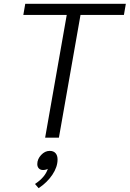

<svg xmlns="http://www.w3.org/2000/svg" viewBox="-20 -720 678 1004"><path d="M329 -642H102L112 -700H638L628 -642H401L288 0H216ZM281 114Q281 153 254 193.5Q227 234 182 264L163 242Q216 207 230 163Q219 169 205 169Q191 169 183 160.5Q175 152 175 138Q175 112 195 90.5Q215 69 240 69Q260 69 270.5 81Q281 93 281 114Z"/></svg>

Font: KoHo
Style: Italic
Weight: 400
Italic angle: -10°
Designer: Cadson Demak & Katatrad Team
Foundry: Cadson Demak Co.,Ltd.
Version: Version 1.000